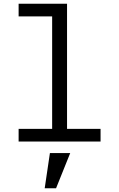

<svg xmlns="http://www.w3.org/2000/svg" viewBox="-20 -760 640 1031"><path d="M80 0H520V-68H340V-740H80V-672H260V-68H80ZM220 251H281L357 62H248Z"/></svg>

Font: IBM Mono
Style: Regular
Weight: 400
Monospace: yes
Designer: Mike Abbink, Paul van der Laan, Pieter van Rosmalen
Foundry: Bold Monday
Version: Version 2.3